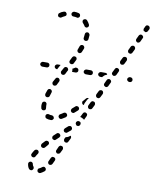

<svg xmlns="http://www.w3.org/2000/svg" viewBox="-92 -630 800 992"><g transform="rotate(10 307.5 -134.0)"><path d="M171 281Q172 282 172 283Q172 284 172 284Q174 289 179 291Q184 293 189 291Q199 286 209 278Q213 275 213 270Q214 265 210 261Q207 257 202 256Q197 256 193 259Q186 265 179 268Q177 269 175 270Q173 272 172 274Q172 276 172 278Q172 280 171 281ZM137 244Q133 241 128 242Q123 243 120 247Q117 251 118 256Q120 271 127 280Q130 284 136 285Q141 286 145 283Q147 281 148 279Q149 277 150 275Q150 272 150 270Q149 267 148 265Q144 261 142 252Q142 247 137 244ZM219 232Q220 237 225 240Q230 242 235 240Q239 239 242 234Q246 226 251 215Q253 211 252 206Q250 201 245 199Q243 198 240 198Q238 198 235 198Q233 199 231 201Q229 203 228 205Q224 215 220 223Q217 227 219 232ZM161 185Q160 180 155 177Q151 175 146 176Q141 177 138 181Q131 191 127 200Q124 204 126 209Q128 214 132 216Q137 219 142 217Q147 216 149 211Q153 203 159 195Q162 191 161 185ZM249 169Q251 173 255 176Q258 177 260 177Q263 177 265 176Q267 175 269 174Q271 172 272 170L281 152Q283 147 281 142Q280 137 275 135Q273 134 270 134Q268 133 266 134Q263 135 261 137Q260 138 258 141L250 159Q247 164 249 169ZM206 133Q206 128 202 124Q198 121 193 121Q188 121 184 125Q177 133 170 140Q167 144 167 149Q167 154 171 158Q175 161 180 161Q185 161 189 157Q195 150 202 142Q206 138 206 133ZM279 100Q279 103 280 105Q281 107 282 109Q284 111 286 112Q291 114 296 113Q301 111 303 106L312 88Q313 86 313 83Q313 81 312 78Q312 77 311 76Q310 75 309 74L305 77Q299 82 293 84Q289 85 285 86L280 95Q279 98 279 100ZM255 89Q257 87 257 85Q257 82 256 80Q255 78 253 76Q250 72 245 72Q240 71 236 75Q228 82 221 89Q217 92 217 98Q217 103 220 107Q222 108 224 109Q226 110 229 111Q231 111 234 110Q236 109 238 107Q245 100 253 93Q254 92 255 89ZM310 39Q310 33 307 30Q305 28 303 26Q301 25 298 25Q296 25 294 26Q291 26 289 28L274 41Q270 45 269 50Q269 55 272 59Q274 61 276 62Q278 63 281 63Q283 63 286 63Q288 62 290 60L306 47Q309 44 310 39ZM349 6Q350 1 347 -3Q345 -5 343 -6Q341 -7 338 -7Q336 -8 333 -7Q331 -6 329 -5L328 -4Q324 -1 324 4Q323 9 327 13Q328 15 330 17Q333 18 335 18Q337 18 340 18Q342 17 344 15H345Q349 11 349 6ZM196 12Q201 12 204 8Q208 5 208 -1Q207 -3 206 -5Q205 -8 204 -9Q202 -11 199 -12Q197 -13 195 -13Q193 -13 192 -13Q186 -13 181 -15Q178 -16 176 -16Q173 -16 171 -15Q169 -15 167 -13Q165 -11 164 -9Q162 -4 164 1Q165 6 170 8Q180 12 192 12Q194 12 196 12ZM273 -23Q274 -28 271 -32Q268 -37 263 -38Q258 -39 253 -36Q245 -30 237 -26Q235 -25 233 -23Q232 -21 231 -19Q230 -16 230 -14Q231 -11 232 -9Q234 -5 239 -3Q244 -1 249 -4Q258 -9 267 -15Q271 -18 273 -23ZM363 -19Q363 -19 364 -20Q364 -21 364 -21L373 -40Q374 -42 374 -44Q374 -47 374 -49Q373 -52 371 -53Q370 -55 367 -56Q363 -59 358 -57Q353 -55 351 -50L342 -32Q342 -32 341 -31Q341 -30 341 -30Q348 -29 354 -25Q359 -23 363 -19ZM135 -41Q135 -38 137 -36Q138 -34 140 -33Q142 -31 145 -31Q147 -31 150 -31Q155 -32 158 -36Q160 -41 159 -46Q158 -51 158 -56Q158 -60 158 -63Q159 -68 155 -72Q152 -76 147 -76Q144 -76 142 -75Q139 -74 138 -73Q136 -71 135 -69Q134 -67 134 -64Q133 -60 133 -56Q133 -49 135 -41ZM327 -65Q328 -67 328 -70Q328 -72 327 -74Q326 -77 324 -79Q321 -82 315 -82Q310 -83 307 -79Q299 -72 292 -66Q290 -64 289 -62Q288 -59 288 -57Q288 -54 288 -52Q289 -50 291 -48Q294 -44 299 -44Q305 -43 308 -47Q316 -53 324 -61Q326 -63 327 -65ZM372 -86Q374 -81 378 -79Q381 -78 383 -78Q386 -78 388 -79Q390 -79 392 -81Q394 -83 395 -85L404 -103Q406 -108 404 -113Q403 -118 398 -120Q396 -121 393 -121Q391 -121 388 -121Q386 -120 384 -118Q382 -116 381 -114L372 -96Q370 -91 372 -86ZM368 -133Q364 -134 360 -133Q357 -132 354 -129Q348 -122 341 -114Q339 -113 338 -110Q338 -108 338 -105Q338 -103 339 -101Q340 -98 342 -97Q343 -95 345 -95Q347 -94 349 -94Q349 -100 352 -106L361 -124Q364 -129 368 -133ZM144 -107Q147 -102 152 -101Q154 -100 156 -101Q159 -101 161 -102Q163 -103 165 -105Q166 -107 167 -109Q170 -118 173 -128Q175 -133 173 -137Q171 -142 166 -144Q161 -146 156 -144Q152 -141 150 -137Q146 -126 143 -117Q142 -112 144 -107ZM402 -155Q402 -152 403 -150Q404 -148 405 -146Q407 -144 409 -143Q414 -141 419 -142Q423 -144 426 -149L435 -167Q436 -169 436 -172Q436 -174 435 -177Q434 -179 433 -181Q431 -183 429 -184Q424 -186 419 -184Q414 -183 412 -178L403 -160Q402 -157 402 -155ZM170 -174Q172 -169 176 -167Q181 -165 186 -167Q191 -168 193 -173Q197 -182 202 -191Q204 -196 203 -200Q201 -205 197 -208Q192 -210 187 -209Q182 -207 180 -202Q175 -193 170 -184Q168 -179 170 -174ZM433 -214Q435 -209 440 -207Q442 -206 445 -205Q447 -205 449 -206Q452 -207 454 -209Q455 -210 456 -212L465 -231Q468 -235 466 -240Q464 -245 460 -247Q457 -249 455 -249Q452 -249 450 -248Q448 -247 446 -246Q444 -244 443 -242L434 -223Q432 -219 433 -214ZM214 -265 204 -247Q201 -243 203 -238Q204 -233 209 -230Q213 -228 218 -229Q223 -230 226 -235L235 -253Q237 -255 237 -257Q237 -260 237 -262Q236 -265 234 -267Q233 -269 231 -270Q226 -272 221 -271Q216 -269 214 -265ZM94 -256Q90 -259 90 -264Q90 -270 94 -273Q98 -277 103 -277H126Q131 -277 135 -273Q138 -270 138 -264Q138 -259 135 -256Q131 -252 126 -252H103Q98 -252 94 -256ZM195 -277H179Q174 -277 170 -273Q166 -270 166 -264Q166 -259 170 -256Q174 -252 179 -252H181Q182 -255 184 -258L194 -276Q194 -276 195 -277ZM259 -254Q259 -253 259 -252H278Q283 -252 287 -256Q290 -259 290 -264Q290 -270 287 -273Q283 -277 278 -277H272Q272 -277 271 -276Q266 -272 259 -269Q258 -269 258 -269Q258 -269 258 -268Q260 -261 259 -254ZM363 -256Q366 -259 366 -264Q366 -270 363 -273Q359 -277 354 -277H331Q326 -277 322 -273Q318 -270 318 -264Q318 -259 322 -256Q326 -252 331 -252H354Q359 -252 363 -256ZM430 -277H407Q402 -277 398 -273Q394 -270 394 -264Q394 -259 398 -256Q402 -252 407 -252H417Q418 -253 418 -254Q422 -259 427 -263Q433 -267 440 -269Q440 -271 439 -273Q437 -275 435 -276Q432 -277 430 -277ZM571 -256Q574 -259 574 -264Q574 -270 571 -273Q567 -277 562 -277H559Q554 -277 550 -273Q546 -270 546 -264Q546 -259 550 -256Q554 -252 559 -252H562Q567 -252 571 -256ZM464 -277Q466 -273 471 -270Q475 -268 480 -270Q485 -272 487 -276L496 -295Q498 -299 497 -304Q495 -309 490 -311Q486 -313 481 -312Q476 -310 474 -305L465 -287Q462 -282 464 -277ZM237 -299Q238 -294 243 -292Q245 -291 248 -291Q250 -290 252 -291Q255 -292 257 -293Q259 -295 260 -297Q265 -307 269 -315Q272 -320 270 -325Q269 -330 264 -332Q259 -334 254 -333Q250 -331 247 -327Q243 -318 238 -309Q235 -304 237 -299ZM495 -341Q497 -336 501 -334Q506 -332 511 -334Q516 -335 518 -340L527 -358Q529 -363 527 -368Q526 -373 521 -375Q519 -376 516 -376Q514 -376 511 -375Q509 -375 507 -373Q505 -371 504 -369L495 -351Q493 -346 495 -341ZM268 -362Q270 -357 275 -355Q280 -353 284 -355Q289 -357 291 -362Q295 -372 299 -381Q301 -386 298 -391Q296 -396 291 -397Q287 -399 282 -397Q277 -395 275 -390Q272 -381 268 -371Q266 -367 268 -362ZM526 -405Q527 -400 532 -398Q534 -397 537 -397Q539 -396 542 -397Q544 -398 546 -400Q548 -401 549 -404L558 -422Q560 -427 558 -432Q556 -436 552 -439Q549 -440 547 -440Q544 -440 542 -439Q540 -438 538 -437Q536 -435 535 -433L526 -414Q524 -410 526 -405ZM290 -427Q293 -423 298 -422Q303 -421 308 -424Q312 -427 313 -432Q314 -443 315 -454Q315 -459 311 -463Q308 -467 303 -467Q297 -467 294 -464Q290 -460 290 -455Q289 -446 288 -436Q287 -431 290 -427ZM556 -469Q558 -464 563 -461Q567 -459 572 -461Q577 -463 579 -467L588 -486Q591 -490 589 -495Q587 -500 582 -502Q578 -505 573 -503Q568 -501 566 -497L557 -478Q555 -474 556 -469ZM288 -491Q293 -489 297 -492Q302 -494 303 -499Q305 -504 302 -509Q297 -519 289 -528Q287 -530 285 -531Q283 -532 280 -532Q278 -532 275 -531Q273 -530 271 -529Q269 -527 268 -525Q267 -523 267 -520Q267 -518 268 -515Q269 -513 270 -511Q276 -505 281 -497Q283 -492 288 -491ZM179 -534Q181 -539 179 -544Q178 -546 176 -548Q175 -550 173 -551Q170 -552 168 -552Q165 -552 163 -551Q150 -547 142 -540Q137 -537 137 -532Q136 -526 139 -522Q141 -520 143 -519Q145 -518 148 -518Q150 -517 153 -518Q155 -519 157 -520Q162 -524 171 -528Q176 -530 179 -534ZM586 -538 587 -541Q587 -542 588 -542Q588 -542 588 -542L591 -549Q593 -554 598 -556Q603 -557 608 -555Q612 -553 614 -548Q616 -543 614 -538L608 -527Q607 -524 603 -522Q600 -520 596 -520Q594 -522 592 -523Q590 -524 588 -524Q585 -527 585 -531Q584 -535 586 -538ZM239 -532Q241 -533 243 -534Q246 -535 247 -537Q249 -539 249 -542Q250 -547 248 -551Q245 -556 240 -557Q229 -560 217 -560Q214 -560 212 -559Q210 -558 208 -556Q206 -554 205 -552Q204 -550 204 -547Q204 -542 208 -538Q211 -535 217 -535Q226 -535 234 -533Q236 -532 239 -532Z"/></g></svg>

Font: FRB American Cursive Guidelines Dashed
Style: Italic
Weight: 400
Italic angle: -25°
Version: Version 2.0;Modular Font Editor K font №1